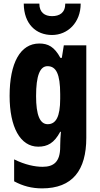

<svg xmlns="http://www.w3.org/2000/svg" viewBox="-20 -799 551 1059"><path d="M425 -779H340C340 -728 308 -710 267 -710C227 -710 197 -730 197 -779H111C112 -666 179 -606 267 -606C353 -606 425 -674 425 -779ZM197 -559C92 -559 33 -452 33 -270C33 -99 91 10 191 10C242 10 279 -10 312 -72H316C314 -51 312 -20 312 5V11C312 94 276 121 215 121C173 121 118 110 58 80V201C106 227 155 240 212 240C380 240 456 140 456 -39V-549H332L321 -480H313C280 -541 245 -559 197 -559ZM242 -434C289 -434 312 -392 312 -280V-254C312 -154 288 -114 243 -114C200 -114 179 -165 179 -269C179 -381 200 -434 242 -434Z"/></svg>

Font: Noto Sans Sinhala UI ExtraCondensed ExtraBold
Style: Regular
Weight: 800
Width: 2
Designer: Jelle Bosma - Monotype Design Team
Foundry: Monotype Imaging Inc.
Version: Version 2.006